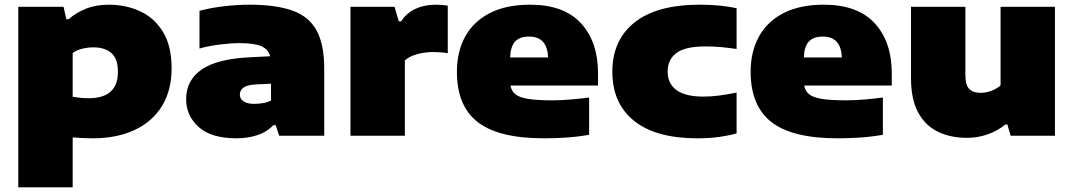

<svg xmlns="http://www.w3.org/2000/svg" viewBox="-20 -579 4578 819"><path d="M58 220V-550H251L263 -497H273Q304 -525 346.8 -542Q389.5 -559 444 -559Q516.5 -559 577.5 -531Q638.5 -503 675.2 -443Q712 -383 712 -287Q712 -193.5 671 -126.8Q630 -60 554.2 -24.5Q478.5 11 375 11Q352.5 11 330.8 9.8Q309 8.5 290 7V220ZM358 -160Q483 -160 483 -272Q483 -329 454.8 -353Q426.5 -377 379 -377Q356 -377 332 -371.5Q308 -366 290 -353V-166Q303.5 -164 321 -162Q338.5 -160 358 -160Z M989 11Q881 11 827.5 -37.2Q774 -85.5 774 -156Q774 -236.5 840.2 -282.5Q906.5 -328.5 1051 -335L1132.5 -339Q1124.5 -369 1094.5 -382Q1064.5 -395 1001 -395Q966 -395 918.8 -389.2Q871.5 -383.5 831 -372V-533Q882 -546.5 939.2 -552.8Q996.5 -559 1043 -559Q1157 -559 1227.5 -533.8Q1298 -508.5 1330.5 -449Q1363 -389.5 1363 -287V0H1171L1156 -45H1146Q1117 -15 1076.2 -2Q1035.5 11 989 11ZM1003 -175Q1003 -158 1018.2 -147Q1033.5 -136 1065 -136Q1081.5 -136 1100.5 -139Q1119.5 -142 1136 -150V-222L1074 -219Q1034.5 -217 1018.8 -205.5Q1003 -194 1003 -175Z M1475 0V-550H1663L1681 -488H1691Q1714.5 -524 1752.5 -541.5Q1790.5 -559 1840 -559Q1853.5 -559 1867 -557.8Q1880.5 -556.5 1890 -555V-352Q1875 -355 1857.8 -356Q1840.5 -357 1826 -357Q1793 -357 1759.5 -348Q1726 -339 1707 -321V0Z M2301 11Q2107 11 2018 -58Q1929 -127 1929 -273Q1929 -359.5 1964.8 -423.8Q2000.5 -488 2070 -523.5Q2139.5 -559 2241 -559Q2385 -559 2458 -480Q2531 -401 2531 -265V-214H2157.5Q2161.5 -191 2178 -177.2Q2194.5 -163.5 2232.2 -157.2Q2270 -151 2338 -151Q2372.5 -151 2414 -154.5Q2455.5 -158 2493 -163V-4Q2440 5 2392 8Q2344 11 2301 11ZM2237 -423Q2196.5 -423 2177 -401.5Q2157.5 -380 2156 -334H2318Q2314.5 -423 2237 -423Z M2955 11Q2777.5 11 2684.8 -63.5Q2592 -138 2592 -273Q2592 -408 2687 -483.5Q2782 -559 2965 -559Q3053 -559 3122 -544V-370Q3085.5 -375.5 3054.5 -378.2Q3023.5 -381 2989 -381Q2903 -381 2865.5 -353Q2828 -325 2828 -273Q2828 -222 2866 -194.5Q2904 -167 2979 -167Q3013 -167 3044.2 -171Q3075.5 -175 3122 -184V-10Q3091.5 -1 3048.5 5Q3005.5 11 2955 11Z M3554 11Q3360 11 3271 -58Q3182 -127 3182 -273Q3182 -359.5 3217.8 -423.8Q3253.5 -488 3323 -523.5Q3392.5 -559 3494 -559Q3638 -559 3711 -480Q3784 -401 3784 -265V-214H3410.5Q3414.5 -191 3431 -177.2Q3447.5 -163.5 3485.2 -157.2Q3523 -151 3591 -151Q3625.5 -151 3667 -154.5Q3708.5 -158 3746 -163V-4Q3693 5 3645 8Q3597 11 3554 11ZM3490 -423Q3449.5 -423 3430 -401.5Q3410.5 -380 3409 -334H3571Q3567.5 -423 3490 -423Z M4105 9Q4034.5 9 3980.5 -17.2Q3926.5 -43.5 3896.2 -99.8Q3866 -156 3866 -246V-550H4098V-259Q4098 -215.5 4114.8 -199.2Q4131.5 -183 4162 -183Q4187 -183 4210 -192Q4233 -201 4248 -215V-550H4480V0H4291L4277 -48H4269Q4235.5 -21 4193.2 -6Q4151 9 4105 9Z"/></svg>

Font: Encode Sans Expanded Black
Style: Regular
Weight: 900
Width: 7
Designer: Multiple Designers
Foundry: Impallari Type
Version: Version 3.000; ttfautohint (v1.8.3) -l 8 -r 50 -G 200 -x 14 